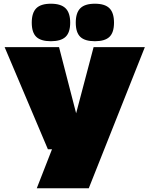

<svg xmlns="http://www.w3.org/2000/svg" viewBox="-20 -804 800 1034"><path d="M178 210 260 0H238L5 -550H298L390 -194L484 -550H760L458 210ZM491 -582Q437 -582 412.5 -605.5Q388 -629 388 -682Q388 -735 412.5 -759.5Q437 -784 491 -784Q545 -784 569.5 -759.5Q594 -735 594 -682Q594 -629 569.5 -605.5Q545 -582 491 -582ZM254 -582Q200 -582 175.5 -605.5Q151 -629 151 -682Q151 -735 175.5 -759.5Q200 -784 254 -784Q308 -784 333 -759.5Q358 -735 358 -682Q358 -629 333 -605.5Q308 -582 254 -582Z"/></svg>

Font: Georama Expanded Black
Style: Regular
Weight: 900
Width: 7
Designer: Jean-Baptiste Levee
Foundry: Production Type
Version: Version 1.000